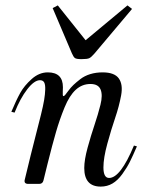

<svg xmlns="http://www.w3.org/2000/svg" viewBox="-20 -681 550 711"><path d="M282 -462Q263 -462 257.5 -466Q252 -470 246 -484Q241 -495 175 -651L194 -661L297 -532L452 -661L469 -648Q428 -600 330 -483Q318 -469 310.5 -465.5Q303 -462 282 -462ZM353 10Q292 10 292 -59Q292 -89 304.5 -134.5Q317 -180 330 -218.5Q343 -257 352 -293Q361 -329 352.5 -349.5Q344 -370 315 -370Q284 -370 260.5 -348.5Q237 -327 219 -283Q201 -239 187.5 -192.5Q174 -146 156 -74Q146 -34 141 -13Q138 0 125 0H85Q67 0 72 -17Q82 -59 94 -107.5Q106 -156 114.5 -188.5Q123 -221 131.5 -255.5Q140 -290 143.5 -311Q147 -332 147.5 -350Q148 -368 143.5 -376Q139 -384 128 -384Q107 -384 81 -350.5Q55 -317 34 -264L22 -267Q40 -310 55 -337Q70 -364 97.5 -388.5Q125 -413 157 -413Q213 -413 213 -358Q213 -353 212.5 -343Q212 -333 212.5 -329Q213 -325 215 -325Q217 -325 221 -329Q223 -331 232.5 -344Q242 -357 252 -366.5Q262 -376 277.5 -388Q293 -400 314 -406.5Q335 -413 360 -413Q404 -413 420 -390.5Q436 -368 428.5 -327.5Q421 -287 406.5 -244.5Q392 -202 377.5 -149Q363 -96 363 -61Q363 -22 384 -22Q426 -22 476 -142L487 -139Q472 -104 461 -82Q450 -60 433 -36.5Q416 -13 396.5 -1.5Q377 10 353 10Z"/></svg>

Font: HK Venetian
Style: Italic
Weight: 400
Italic angle: -12°
Version: Version 1.000;PS 001.000;hotconv 1.0.88;makeotf.lib2.5.64775